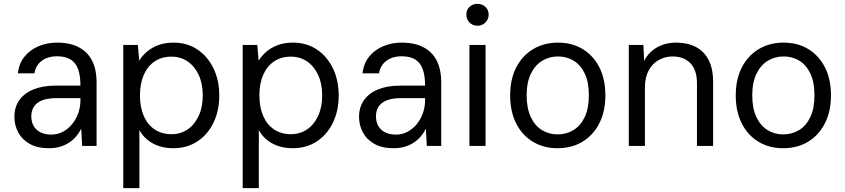

<svg xmlns="http://www.w3.org/2000/svg" viewBox="-20 -760 4399 1000"><path d="M235 12Q175 12 135 -10.5Q95 -33 75 -70.5Q55 -108 55 -151Q55 -203 81.5 -239.5Q108 -276 156 -295Q204 -314 268 -314H399Q399 -365 387 -399Q375 -433 348 -450Q321 -467 276 -467Q231 -467 199 -444.5Q167 -422 159 -378H73Q79 -430 108 -465.5Q137 -501 181.5 -519.5Q226 -538 276 -538Q347 -538 393 -512.5Q439 -487 461 -441.5Q483 -396 483 -334V0H408L403 -90Q393 -69 377.5 -50.5Q362 -32 341 -18Q320 -4 293.5 4Q267 12 235 12ZM247 -59Q280 -59 308 -74Q336 -89 356.5 -114.5Q377 -140 388 -172Q399 -204 399 -239V-249H275Q228 -249 198.5 -237Q169 -225 156 -203.5Q143 -182 143 -155Q143 -126 155 -104.5Q167 -83 190.5 -71Q214 -59 247 -59Z M622 220V-526H698L705 -444Q721 -470 745.5 -491Q770 -512 804.5 -525Q839 -538 884 -538Q955 -538 1008.5 -502Q1062 -466 1092 -404Q1122 -342 1122 -262Q1122 -183 1092 -121Q1062 -59 1008 -23.5Q954 12 883 12Q822 12 776 -13Q730 -38 706 -83V220ZM873 -61Q920 -61 956.5 -85.5Q993 -110 1014.5 -155.5Q1036 -201 1036 -263Q1036 -325 1014.5 -370.5Q993 -416 956.5 -440.5Q920 -465 873 -465Q823 -465 786 -440.5Q749 -416 729 -370.5Q709 -325 709 -263Q709 -201 729 -155.5Q749 -110 786 -85.5Q823 -61 873 -61Z M1244 220V-526H1320L1327 -444Q1343 -470 1367.5 -491Q1392 -512 1426.5 -525Q1461 -538 1506 -538Q1577 -538 1630.5 -502Q1684 -466 1714 -404Q1744 -342 1744 -262Q1744 -183 1714 -121Q1684 -59 1630 -23.5Q1576 12 1505 12Q1444 12 1398 -13Q1352 -38 1328 -83V220ZM1495 -61Q1542 -61 1578.5 -85.5Q1615 -110 1636.5 -155.5Q1658 -201 1658 -263Q1658 -325 1636.5 -370.5Q1615 -416 1578.5 -440.5Q1542 -465 1495 -465Q1445 -465 1408 -440.5Q1371 -416 1351 -370.5Q1331 -325 1331 -263Q1331 -201 1351 -155.5Q1371 -110 1408 -85.5Q1445 -61 1495 -61Z M2030 12Q1970 12 1930 -10.5Q1890 -33 1870 -70.5Q1850 -108 1850 -151Q1850 -203 1876.5 -239.5Q1903 -276 1951 -295Q1999 -314 2063 -314H2194Q2194 -365 2182 -399Q2170 -433 2143 -450Q2116 -467 2071 -467Q2026 -467 1994 -444.5Q1962 -422 1954 -378H1868Q1874 -430 1903 -465.5Q1932 -501 1976.5 -519.5Q2021 -538 2071 -538Q2142 -538 2188 -512.5Q2234 -487 2256 -441.5Q2278 -396 2278 -334V0H2203L2198 -90Q2188 -69 2172.5 -50.5Q2157 -32 2136 -18Q2115 -4 2088.5 4Q2062 12 2030 12ZM2042 -59Q2075 -59 2103 -74Q2131 -89 2151.5 -114.5Q2172 -140 2183 -172Q2194 -204 2194 -239V-249H2070Q2023 -249 1993.5 -237Q1964 -225 1951 -203.5Q1938 -182 1938 -155Q1938 -126 1950 -104.5Q1962 -83 1985.5 -71Q2009 -59 2042 -59Z M2425 0V-526H2509V0ZM2467 -626Q2442 -626 2425.5 -642.5Q2409 -659 2409 -684Q2409 -709 2425.5 -724.5Q2442 -740 2467 -740Q2491 -740 2508 -724.5Q2525 -709 2525 -684Q2525 -659 2508 -642.5Q2491 -626 2467 -626Z M2884 12Q2811 12 2755 -22Q2699 -56 2668 -118Q2637 -180 2637 -263Q2637 -347 2668.5 -408.5Q2700 -470 2756.5 -504Q2813 -538 2886 -538Q2960 -538 3015.5 -504Q3071 -470 3102 -408.5Q3133 -347 3133 -263Q3133 -180 3101.5 -118Q3070 -56 3014 -22Q2958 12 2884 12ZM2884 -60Q2930 -60 2967 -82.5Q3004 -105 3025.5 -150.5Q3047 -196 3047 -263Q3047 -331 3026 -376Q3005 -421 2968.5 -443.5Q2932 -466 2886 -466Q2841 -466 2804 -443.5Q2767 -421 2745 -376Q2723 -331 2723 -263Q2723 -196 2744.5 -150.5Q2766 -105 2802.5 -82.5Q2839 -60 2884 -60Z M3255 0V-526H3331L3335 -443Q3358 -488 3401.5 -513Q3445 -538 3502 -538Q3560 -538 3603 -516Q3646 -494 3670 -449Q3694 -404 3694 -335V0H3610V-326Q3610 -396 3575.5 -431Q3541 -466 3483 -466Q3444 -466 3411 -447.5Q3378 -429 3358.5 -393Q3339 -357 3339 -305V0Z M4059 12Q3986 12 3930 -22Q3874 -56 3843 -118Q3812 -180 3812 -263Q3812 -347 3843.5 -408.5Q3875 -470 3931.5 -504Q3988 -538 4061 -538Q4135 -538 4190.5 -504Q4246 -470 4277 -408.5Q4308 -347 4308 -263Q4308 -180 4276.5 -118Q4245 -56 4189 -22Q4133 12 4059 12ZM4059 -60Q4105 -60 4142 -82.5Q4179 -105 4200.5 -150.5Q4222 -196 4222 -263Q4222 -331 4201 -376Q4180 -421 4143.5 -443.5Q4107 -466 4061 -466Q4016 -466 3979 -443.5Q3942 -421 3920 -376Q3898 -331 3898 -263Q3898 -196 3919.5 -150.5Q3941 -105 3977.5 -82.5Q4014 -60 4059 -60Z"/></svg>

Font: DM Sans 9pt
Style: Regular
Weight: 400
Designer: Colophon Foundry, Jonny Pinhorn
Foundry: Colophon Foundry
Version: Version 4.004;gftools[0.9.30]